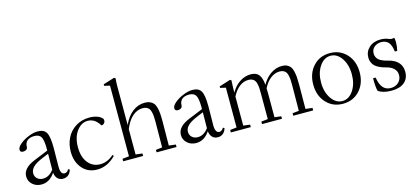

<svg xmlns="http://www.w3.org/2000/svg" viewBox="-60 -1196 3661 1679"><g transform="rotate(-15 1771.0 -357.0)"><path d="M153.8 11.2Q106 11.2 73.5 -18.3Q41 -47.9 41 -91.3Q41 -166.5 149.9 -210.4L277.8 -262.7V-281.2Q277.8 -357.4 261.2 -386Q244.6 -414.6 200.2 -414.6Q158.7 -414.6 136.2 -395Q113.8 -375.5 113.8 -339.8Q113.8 -325.7 102.1 -316.9Q90.3 -308.1 71.8 -308.1Q45.4 -308.1 45.4 -332.5Q45.4 -354.5 77.1 -381.6Q108.9 -408.7 155 -427.5Q201.2 -446.3 238.3 -446.3Q295.9 -446.3 317.1 -409.7Q338.4 -373 338.4 -272.9Q338.4 -240.7 337.4 -181.4Q336.4 -122.1 336.4 -103Q335.9 -67.9 345.5 -49.3Q355 -30.8 373.5 -30.8Q396.5 -30.8 412.6 -58.1L425.3 -51.8Q417 -21.5 397.5 -5.1Q377.9 11.2 350.1 11.2Q318.8 11.2 299.8 -8.1Q280.8 -27.3 276.9 -62.5Q228 11.2 153.8 11.2ZM107.4 -102.1Q107.4 -72.3 127.9 -53.5Q148.4 -34.7 180.2 -34.7Q235.8 -34.7 276.4 -90.3L277.8 -233.9L221.2 -210.4Q162.1 -186 134.8 -159.9Q107.4 -133.8 107.4 -102.1Z M659.2 11.2Q575.2 11.2 524.4 -47.9Q473.6 -106.9 473.6 -199.2Q473.6 -266.1 501 -321.8Q528.3 -377.4 582.5 -411.9Q636.7 -446.3 707.5 -446.3Q746.1 -446.3 777.1 -435.3Q808.1 -424.3 824.2 -403.8Q827.6 -397.9 827.6 -386.7Q827.6 -372.6 817.6 -362.5Q807.6 -352.5 796.4 -352.5Q792 -352.5 790 -356.4Q785.6 -364.7 778.6 -373.8Q771.5 -382.8 758.8 -394.8Q746.1 -406.7 727.1 -414.6Q708 -422.4 686.5 -422.4Q627.9 -422.4 586.2 -366.5Q544.4 -310.5 544.4 -220.7Q544.4 -130.9 586.7 -78.9Q628.9 -26.9 697.3 -26.9Q761.2 -26.9 818.4 -77.6L828.1 -66.9Q752 11.2 659.2 11.2Z M895 0V-22.5L955.1 -29.3V-668.9L904.8 -680.7V-694.3L1006.3 -726.1L1018.6 -719.2Q1015.1 -684.1 1015.1 -652.3V-295.9Q1047.4 -369.6 1097.9 -408Q1148.4 -446.3 1208 -446.3Q1236.3 -446.3 1256.1 -437.5Q1275.9 -428.7 1288.1 -413.8Q1300.3 -398.9 1306.9 -372.8Q1313.5 -346.7 1315.7 -318.4Q1317.9 -290 1317.9 -248.5Q1317.9 -172.4 1315.9 -29.8L1377.9 -22.5V0H1197.3V-22.5L1255.4 -29.3Q1257.3 -180.7 1257.3 -260.7Q1257.3 -290.5 1255.9 -310.1Q1254.4 -329.6 1249.8 -349.1Q1245.1 -368.7 1236.8 -379.9Q1228.5 -391.1 1213.9 -397.9Q1199.2 -404.8 1178.2 -404.8Q1127.9 -404.8 1085.7 -367.2Q1043.5 -329.6 1015.1 -258.8V-29.8L1075.7 -22.5V0Z M1554.7 11.2Q1506.8 11.2 1474.4 -18.3Q1441.9 -47.9 1441.9 -91.3Q1441.9 -166.5 1550.8 -210.4L1678.7 -262.7V-281.2Q1678.7 -357.4 1662.1 -386Q1645.5 -414.6 1601.1 -414.6Q1559.6 -414.6 1537.1 -395Q1514.6 -375.5 1514.6 -339.8Q1514.6 -325.7 1502.9 -316.9Q1491.2 -308.1 1472.7 -308.1Q1446.3 -308.1 1446.3 -332.5Q1446.3 -354.5 1478 -381.6Q1509.8 -408.7 1555.9 -427.5Q1602.1 -446.3 1639.2 -446.3Q1696.8 -446.3 1718 -409.7Q1739.3 -373 1739.3 -272.9Q1739.3 -240.7 1738.3 -181.4Q1737.3 -122.1 1737.3 -103Q1736.8 -67.9 1746.3 -49.3Q1755.9 -30.8 1774.4 -30.8Q1797.4 -30.8 1813.5 -58.1L1826.2 -51.8Q1817.9 -21.5 1798.3 -5.1Q1778.8 11.2 1751 11.2Q1719.7 11.2 1700.7 -8.1Q1681.6 -27.3 1677.7 -62.5Q1628.9 11.2 1554.7 11.2ZM1508.3 -102.1Q1508.3 -72.3 1528.8 -53.5Q1549.3 -34.7 1581.1 -34.7Q1636.7 -34.7 1677.2 -90.3L1678.7 -233.9L1622.1 -210.4Q1563 -186 1535.6 -159.9Q1508.3 -133.8 1508.3 -102.1Z M1869.6 0V-22.5L1929.2 -29.3V-389.2L1879.4 -400.9V-414.1L1981 -446.3L1992.7 -439.5Q1989.7 -399.4 1989.7 -372.1V-328.6Q2020.5 -383.8 2067.6 -415Q2114.7 -446.3 2167.5 -446.3Q2218.3 -446.3 2241.2 -416.5Q2264.2 -386.7 2269.5 -324.2Q2300.8 -381.3 2348.4 -413.8Q2396 -446.3 2449.7 -446.3Q2476.6 -446.3 2495.6 -437.5Q2514.6 -428.7 2526.1 -413.8Q2537.6 -398.9 2543.9 -372.8Q2550.3 -346.7 2552.5 -318.4Q2554.7 -290 2554.7 -248.5Q2554.7 -136.7 2553.2 -29.8L2615.2 -22.5V0H2434.6V-22.5L2492.7 -29.3Q2494.6 -180.7 2494.6 -260.7Q2494.6 -290.5 2493.4 -310.1Q2492.2 -329.6 2487.8 -349.1Q2483.4 -368.7 2475.3 -379.9Q2467.3 -391.1 2453.4 -397.9Q2439.5 -404.8 2419.4 -404.8Q2375 -404.8 2336.9 -375.5Q2298.8 -346.2 2271.5 -292Q2272.5 -264.6 2272.5 -248.5V-29.8L2332.5 -22.5V0H2151.9V-22.5L2211.9 -29.3V-260.7Q2211.9 -290.5 2210.7 -310.1Q2209.5 -329.6 2205.1 -349.1Q2200.7 -368.7 2192.6 -379.6Q2184.6 -390.6 2170.7 -397.5Q2156.7 -404.3 2136.7 -404.3Q2092.8 -404.8 2054.9 -376Q2017.1 -347.2 1989.7 -293V-29.8L2050.3 -22.5V0Z M3035.2 -52.5Q2976.1 11.7 2883.8 11.7Q2791.5 11.7 2732.7 -52.5Q2673.8 -116.7 2673.8 -217.3Q2673.8 -317.9 2732.7 -382.1Q2791.5 -446.3 2883.8 -446.3Q2976.1 -446.3 3035.2 -382.1Q3094.2 -317.9 3094.2 -217.3Q3094.2 -116.7 3035.2 -52.5ZM3023.4 -217.3Q3023.4 -304.2 2983.4 -363.3Q2943.4 -422.4 2884.3 -422.4Q2825.2 -422.4 2784.9 -363.3Q2744.6 -304.2 2744.6 -217.3Q2744.6 -130.9 2784.9 -71.8Q2825.2 -12.7 2884.3 -12.7Q2943.4 -12.7 2983.4 -71.8Q3023.4 -130.9 3023.4 -217.3Z M3322.3 11.2Q3247.1 11.2 3203.6 -19.5Q3193.4 -51.3 3193.4 -136.2L3216.8 -135.7Q3227.1 -71.3 3253.4 -42.2Q3279.8 -13.2 3322.3 -13.2Q3365.2 -13.2 3392.8 -38.8Q3420.4 -64.5 3420.4 -105.5Q3420.4 -139.6 3396.5 -163.3Q3372.6 -187 3333 -196.8Q3313 -202.1 3297.6 -207.3Q3282.2 -212.4 3262.7 -222.7Q3243.2 -232.9 3230.5 -245.1Q3217.8 -257.3 3209 -276.9Q3200.2 -296.4 3200.2 -320.3Q3200.2 -375 3239.7 -410.9Q3279.3 -446.8 3343.3 -446.8Q3383.3 -446.8 3415.5 -432.6Q3440.4 -421.9 3463.9 -430.7Q3468.8 -414.1 3468.8 -389.2Q3468.8 -348.6 3459.5 -312.5H3438Q3435.5 -330.6 3432.9 -343Q3430.2 -355.5 3423.3 -371.8Q3416.5 -388.2 3407.2 -398.2Q3397.9 -408.2 3381.8 -415.5Q3365.7 -422.9 3344.2 -422.9Q3307.1 -422.9 3280.8 -401.9Q3254.4 -380.9 3254.4 -341.8Q3254.4 -324.7 3261.2 -310.5Q3268.1 -296.4 3278.3 -287.1Q3288.6 -277.8 3304.7 -270Q3320.8 -262.2 3334.5 -257.8Q3348.1 -253.4 3367.2 -249Q3420.4 -235.8 3450.4 -202.6Q3480.5 -169.4 3480.5 -118.2Q3480.5 -58.1 3439.7 -23.4Q3398.9 11.2 3322.3 11.2Z"/></g></svg>

Font: Elstob Light
Style: Regular
Weight: 300
Designer: Peter S. Baker
Version: Version 1.015